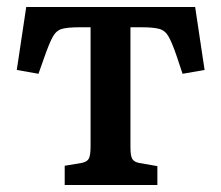

<svg xmlns="http://www.w3.org/2000/svg" viewBox="-20 -529 633 549"><path d="M165 0V-55L213 -63Q229 -66 234 -75.5Q239 -85 239 -111V-451H207Q174 -451 157.5 -446.5Q141 -442 131 -424Q121 -406 107 -366L90 -318L28 -329L55 -509H538L565 -329L502 -318L485 -369Q472 -407 462 -424.5Q452 -442 435 -446.5Q418 -451 386 -451H353V-107Q353 -84 358 -75Q363 -66 378 -63L430 -54V0Z"/></svg>

Font: Literata 12pt Medium
Style: Regular
Weight: 500
Designer: Latin by Veronika Burian and Jose Scaglione. Greek by Irene Vlachou. Cyrillic by Vera Evstafieva.
Foundry: TypeTogether
Version: Version 3.002